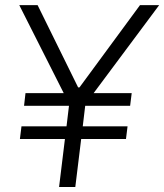

<svg xmlns="http://www.w3.org/2000/svg" viewBox="-20 -748 657 768"><path d="M216.3 0H281.2L304.7 -191.9H483.9L490.2 -242.7H311L320.8 -324.7H500.5L506.8 -375.5H354.5L616.7 -727.5H540L297.9 -398.4H292.5L130.4 -727.5H57.1L234.9 -375.5H82L76.2 -324.7H255.9L246.1 -242.7H65.9L59.6 -191.9H239.7Z"/></svg>

Font: Guggenheim Sans Display Light
Style: Italic
Weight: 300
Italic angle: -7°
Designer: Modified by Tom Baber under direction of Pentagram Design 2023
Foundry: rsms
Version: Version 1.001;Glyphs 3.1.2 (3151)